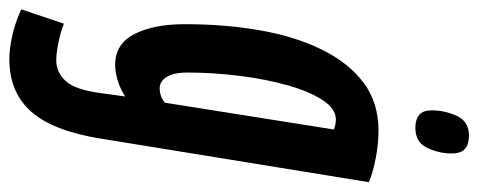

<svg xmlns="http://www.w3.org/2000/svg" viewBox="-340 -460 1000 401"><g transform="rotate(90 159.5 -260.0)"><path d="M-21 195 9 106Q26 113 48.5 117.5Q71 122 85 122Q111 122 129 102Q147 82 154 29L161 -22Q144 -11 126.5 -6Q109 -1 95 -1Q51 -1 30.5 -41.5Q10 -82 10 -146Q10 -231 23 -304.5Q36 -378 63.5 -433.5Q91 -489 132.5 -520Q174 -551 232 -551Q261 -551 291 -545Q321 -539 340 -531L249 29Q233 129 192.5 174.5Q152 220 83 220Q62 220 34.5 214Q7 208 -21 195ZM230 -458Q218 -462 209 -462Q187 -462 169 -435Q151 -408 138 -362.5Q125 -317 118 -261.5Q111 -206 111 -151Q111 -124 120 -109Q129 -94 144 -94Q161 -94 174 -105ZM226 -628Q210 -628 200 -635.5Q190 -643 190 -663Q190 -689 201.5 -714.5Q213 -740 243 -740Q260 -740 270 -732Q280 -724 280 -703Q280 -678 268.5 -653Q257 -628 226 -628Z"/></g></svg>

Font: Georama Extra Condensed SemiBold
Style: Italic
Weight: 600
Width: 2
Italic angle: -9°
Designer: Jean-Baptiste Levee
Foundry: Production Type
Version: Version 1.000